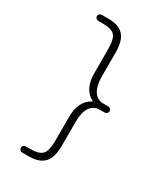

<svg xmlns="http://www.w3.org/2000/svg" viewBox="-218 -862 935 1080"><g transform="rotate(30 250.0 -322.5)"><path d="M308.6 -320.3Q309.6 -320.3 309.6 -321.3L311.5 -322.3Q311.5 -324.2 310.5 -324.2Q239.3 -360.4 240.2 -467.8V-615.2Q240.2 -686.5 219.2 -708.5Q198.2 -730.5 141.6 -730.5H112.3Q104.5 -730.5 98.1 -736.3Q91.8 -742.2 91.8 -750Q91.8 -757.8 97.7 -763.7Q103.5 -769.5 112.3 -769.5H155.3Q223.6 -769.5 254.9 -735.4Q286.1 -701.2 286.1 -625V-469.7Q286.1 -408.2 308.1 -375Q330.1 -341.8 370.1 -341.8H402.3Q410.2 -341.8 416 -335.9Q421.9 -330.1 421.9 -322.3Q421.9 -314.5 416 -308.1Q410.2 -301.8 402.3 -301.8H370.1Q330.1 -301.8 308.1 -269.5Q286.1 -237.3 286.1 -174.8V-19.5Q286.1 56.6 254.4 90.8Q222.7 125 155.3 125H112.3Q104.5 125 98.1 119.1Q91.8 113.3 91.8 105Q91.8 96.7 97.7 90.8Q103.5 85 112.3 85H141.6Q197.3 85 218.8 63Q240.2 41 240.2 -30.3V-177.7Q239.3 -283.2 308.6 -320.3Z"/></g></svg>

Font: Rounded Mgen+ 1m light
Style: Regular
Weight: 200
Designer: [Source Han Sans]
Ryoko NISHIZUKA  (kana & ideographs); Paul D. Hunt (Latin, Greek & Cyrillic); Wenlong ZHANG  (bopomofo
Version: Version 1.059.20150602